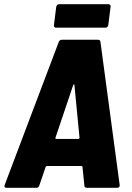

<svg xmlns="http://www.w3.org/2000/svg" viewBox="-20 -888 623 908"><path d="M379 -11 370 -99Q369 -103 366 -103H202Q199 -103 196 -99L166 -11Q163 0 152 0H10Q-2 0 2 -13L258 -690Q262 -700 273 -700H443Q454 -700 455 -690L546 -13V-11Q546 0 534 0H390Q379 0 379 -11ZM247 -231H350Q356 -231 356 -237L332 -485Q332 -489 330 -489Q328 -489 326 -485L242 -236Q241 -231 247 -231ZM235 -769 246 -856Q247 -861 250.5 -864.5Q254 -868 259 -868H493Q498 -868 501 -864.5Q504 -861 503 -856L492 -769Q491 -764 487.5 -760.5Q484 -757 479 -757H245Q240 -757 237 -760.5Q234 -764 235 -769Z"/></svg>

Font: Barlow Semi Condensed ExtraBold
Style: Italic
Weight: 800
Width: 4
Italic angle: -7°
Designer: Jeremy Tribby
Foundry: Tribby Type
Version: Version 1.408